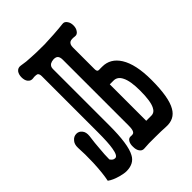

<svg xmlns="http://www.w3.org/2000/svg" viewBox="-206 -797 913 913"><g transform="rotate(-45 250.0 -340.5)"><path d="M260.7 -129.9Q260.7 -101.6 252.9 -92.8Q248 -85.9 231.4 -87.9Q217.8 -88.9 210 -75.2Q203.1 -62.5 204.1 -43.9Q204.1 -25.4 211.9 -13.7Q220.7 0 235.4 -1Q265.6 -3.9 312.5 -2.9Q354.5 -2.9 380.9 -1Q437.5 2.9 462.9 -42Q491.2 -89.8 491.2 -208Q491.2 -312.5 457 -367.2Q424.8 -418 370.1 -418H358.4Q345.7 -417 341.8 -418.9Q335.9 -422.9 335.9 -435.5V-581.1Q335.9 -602.5 348.6 -609.4Q358.4 -614.3 379.9 -611.3Q394.5 -609.4 403.3 -623Q412.1 -634.8 412.1 -653.3Q412.1 -671.9 403.3 -683.6Q394.5 -697.3 379.9 -695.3Q357.4 -692.4 313.5 -689.5Q282.2 -688.5 251 -686.5Q187.5 -686.5 165 -688.5Q129.9 -689.5 99.6 -695.3Q82 -698.2 71.3 -684.6Q62.5 -671.9 62.5 -653.3Q62.5 -633.8 71.3 -622.1Q82 -608.4 99.6 -611.3L106.4 -612.3Q120.1 -612.3 126 -610.4Q134.8 -605.5 134.8 -588.9V-213.9Q134.8 -141.6 128.9 -108.4Q122.1 -66.4 106.4 -66.4Q97.7 -66.4 92.8 -70.3Q86.9 -74.2 82 -82Q82 -113.3 85.9 -152.3Q87.9 -183.6 93.8 -226.6Q96.7 -252 85 -265.6Q74.2 -279.3 57.6 -279.3Q40 -279.3 28.3 -265.6Q14.6 -252 15.6 -226.6Q18.6 -182.6 16.6 -125Q13.7 -57.6 4.9 -15.6Q24.4 -1 59.6 8.8Q85 15.6 99.6 15.6Q151.4 15.6 170.9 -22.5Q196.3 -68.4 196.3 -196.3V-576.2Q196.3 -592.8 209 -600.6Q217.8 -605.5 231.4 -606.4Q245.1 -606.4 252 -600.6Q260.7 -592.8 260.7 -574.2ZM335.9 -333H361.3Q387.7 -333 401.4 -304.7Q417 -274.4 417 -210Q417 -138.7 402.3 -110.4Q391.6 -87.9 370.1 -87.9H335.9Z"/></g></svg>

Font: GungsuhChe
Style: Regular
Weight: 400
Monospace: yes
Version: Version 2.21